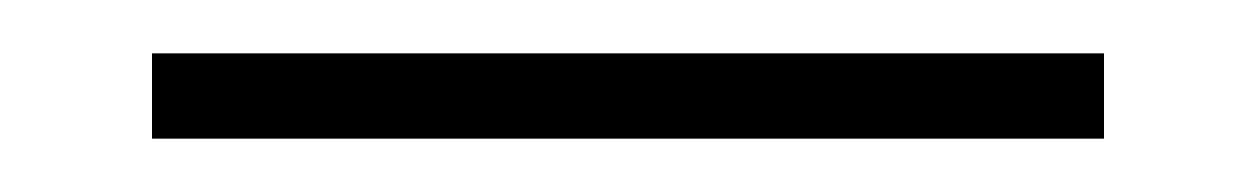

<svg xmlns="http://www.w3.org/2000/svg" viewBox="-20 -272 470 72"><path d="M394 -220H37V-252H394Z"/></svg>

Font: BioRhyme Expanded ExtraLight
Style: Regular
Weight: 275
Width: 7
Designer: Aoife Mooney
Foundry: Aoife Mooney Type
Version: Version 1.000